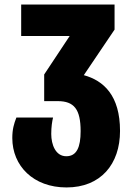

<svg xmlns="http://www.w3.org/2000/svg" viewBox="-20 -573 581 843"><path d="M272 250C422 250 507 148 507 2C507 -154 435 -219 348 -243L483 -443V-553H73V-415H286L174 -246V-129H233C305 -129 334 -94 334 3C334 73 317 113 271 113C224 113 205 62 205 15C205 -16 209 -41 213 -57H52C41 -29 34 -5 34 33C34 155 126 250 272 250Z"/></svg>

Font: Noto Sans Georgian Condensed Black
Style: Regular
Weight: 900
Width: 3
Designer: Monotype Design Team, Akaki Razmadze
Foundry: Google LLC
Version: Version 2.005